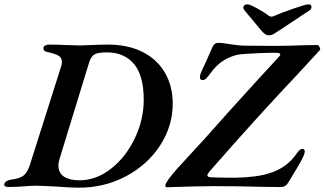

<svg xmlns="http://www.w3.org/2000/svg" viewBox="-55 -860 1499 887"><path d="M207 2Q135 -2 114 -2Q86 -2 54 1Q43 2 21 3Q-1 4 -17 4Q-26 4 -31 0.5Q-36 -3 -35 -9Q-32 -25 -5 -30Q37 -35 54.5 -49.5Q72 -64 83 -98L228 -555Q231 -566 231 -574Q231 -594 215 -603Q199 -612 163 -620Q143 -624 146 -641Q147 -647 155 -650.5Q163 -654 172 -654Q199 -654 249 -652Q297 -650 315 -650Q332 -650 366 -652Q408 -654 444 -654Q536 -654 603.5 -620Q671 -586 707 -524Q743 -462 743 -381Q743 -279 685.5 -189.5Q628 -100 528.5 -46.5Q429 7 309 7Q269 7 207 2ZM609 -399Q609 -511 564 -564.5Q519 -618 438 -618Q396 -618 380.5 -608Q365 -598 357 -572L221 -129Q215 -110 215 -95Q215 -60 241.5 -43.5Q268 -27 311 -27Q390 -27 458.5 -81Q527 -135 568 -221.5Q609 -308 609 -399ZM1147 3Q1053 0 934 0Q860 0 715 5Q709 5 709 -4Q709 -14 736 -48Q763 -82 794 -114Q883 -209 1002 -344Q1171 -531 1233 -597Q1240 -604 1240 -608Q1240 -615 1225 -616Q1200 -617 1143 -614.5Q1086 -612 1054 -609Q1018 -604 982 -583Q946 -562 917 -521Q904 -504 897 -497Q890 -490 880 -490Q867 -490 869 -509Q871 -521 878 -535Q893 -565 923 -635Q929 -650 936 -656Q943 -662 954 -662Q970 -662 1002 -657Q1048 -649 1081 -649Q1124 -648 1209 -648Q1281 -648 1348 -651L1411 -652Q1417 -652 1421.5 -642Q1426 -632 1423 -629L1333 -531Q1135 -322 913 -68Q903 -56 903 -50Q903 -42 919 -41Q943 -39 1032 -39Q1134 -41 1190 -60Q1230 -72 1262 -95Q1294 -118 1320 -157Q1332 -172 1342 -172Q1347 -172 1350 -169Q1353 -166 1353 -161Q1353 -148 1336.5 -117.5Q1320 -87 1292 -42L1275 -14Q1264 4 1242 4ZM1148 -724 1074 -813Q1068 -822 1069 -827Q1070 -833 1075 -836.5Q1080 -840 1088 -840Q1099 -840 1133.5 -821Q1168 -802 1187 -787Q1192 -783 1199 -783Q1206 -783 1213 -787Q1242 -800 1300 -820Q1358 -840 1369 -840Q1384 -840 1384 -828Q1384 -818 1375 -812L1242 -724Q1218 -708 1208.5 -702.5Q1199 -697 1188 -697Q1177 -697 1168 -703.5Q1159 -710 1148 -724Z"/></svg>

Font: EB Garamond SemiBold
Style: Italic
Weight: 600
Italic angle: -17.2°
Designer: Georg Duffner and Octavio Pardo
Foundry: Georg Duffner
Version: Version 1.000